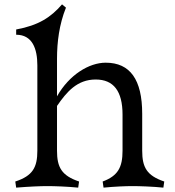

<svg xmlns="http://www.w3.org/2000/svg" viewBox="-20 -852 802 879"><path d="M450 -21 454 7C505 2 555 0 587 0C619 0 679 2 728 7L732 -21C652 -48 631 -86 631 -162V-331C631 -487 576 -565 464 -565C388 -565 297 -510 241 -411V-583C241 -659 251 -740 282 -817L264 -832C213 -773 157 -736 54 -717V-693C128 -693 151 -629 151 -553V-162C151 -86 130 -47 50 -21L54 7C115 2 165 0 197 0C229 0 289 2 338 7L342 -21C262 -48 241 -86 241 -162V-367C285 -431 333 -488 418 -488C500 -488 541 -435 541 -327V-162C541 -86 520 -47 450 -21Z"/></svg>

Font: Basteleur Moonlight
Style: Regular
Weight: 300
Designer: Keussel
Foundry: Keussel Studio
Version: Version 1.300;Glyphs 3.2 (3192)